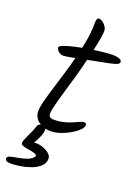

<svg xmlns="http://www.w3.org/2000/svg" viewBox="-181 -711 705 985"><g transform="rotate(20 171.5 -218.0)"><path d="M229 -594Q229 -580 223.5 -548.5Q218 -517 208 -473Q198 -429 184.5 -376.5Q171 -324 154 -269Q136 -209 127 -175Q118 -141 115 -125.5Q112 -110 112 -103Q112 -78 139 -78Q169 -78 193.5 -84Q218 -90 237 -98.5Q256 -107 269.5 -113Q283 -119 291 -119Q299 -119 302 -116Q305 -113 305 -107Q305 -95 290 -80Q275 -65 250.5 -50.5Q226 -36 198.5 -26.5Q171 -17 145 -17Q123 -17 106 -23Q89 -29 76.5 -39Q64 -49 57.5 -63Q51 -77 51 -92Q51 -117 63 -160.5Q75 -204 92.5 -260Q110 -316 127.5 -377.5Q145 -439 157 -500Q169 -561 169 -615Q169 -630 172 -637.5Q175 -645 184 -645Q189 -645 196.5 -641Q204 -637 211.5 -629.5Q219 -622 224 -613Q229 -604 229 -594ZM310 -494Q334 -494 348 -488.5Q362 -483 362 -473Q362 -465 351.5 -459.5Q341 -454 307.5 -447Q274 -440 206 -427Q148 -416 117.5 -409.5Q87 -403 70 -403Q63 -403 54.5 -408Q46 -413 40.5 -420.5Q35 -428 35 -434Q35 -442 57.5 -450.5Q80 -459 115.5 -467Q151 -475 189.5 -481Q228 -487 260.5 -490.5Q293 -494 310 -494ZM117 -10Q117 -2 112.5 11.5Q108 25 99.5 42Q91 59 79 79L54 70Q62 68 73.5 67Q85 66 95 66Q116 66 136.5 73.5Q157 81 170.5 93Q184 105 184 119Q184 144 165.5 161.5Q147 179 118.5 189.5Q90 200 60.5 204.5Q31 209 9 209Q-5 209 -13 205Q-21 201 -21 192Q-21 181 -4 176.5Q13 172 37.5 168Q62 164 85 155.5Q108 147 119 128Q116 120 101.5 116Q87 112 70 109.5Q53 107 40.5 102.5Q28 98 28 90Q28 83 32 72.5Q36 62 42.5 48.5Q49 35 56 19.5Q63 4 68 -12Q72 -25 80 -29Q88 -33 95 -33Q107 -33 112 -27Q117 -21 117 -10Z"/></g></svg>

Font: Kalam Variable Light
Style: Regular
Weight: 300
Designer: Lipi Raval, Jonny Pinhorn
Foundry: Indian Type Foundry
Version: Version 3.000